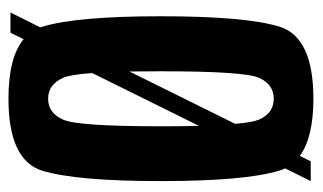

<svg xmlns="http://www.w3.org/2000/svg" viewBox="-166 -554 724 431"><g transform="rotate(90 195.5 -338.0)"><path d="M7.5 0 41 -67Q40 -69.5 39.5 -71.5Q16 -148 16 -337.5Q16 -527 39.2 -603.5Q62.5 -680 201 -680Q288 -680 329.5 -649.5L341.5 -674H386L357.5 -616.5Q360.5 -610.5 362.5 -603.5Q386 -526.5 386 -337.5Q386 -148 362.8 -71.8Q339.5 4.5 201 4.5Q108.5 4.5 67.5 -29.5L53 0ZM201 -84.5Q233.5 -84.5 248.2 -118.5Q263 -152.5 263 -337.5Q263 -385 262 -423L143.5 -183.5Q147 -134.5 154 -118.5Q169 -84.5 201 -84.5ZM140 -267 257.5 -504.5Q254 -544 248 -558Q233.5 -591 201 -591Q169 -591 154.2 -558Q139.5 -525 139.5 -337.5Q139.5 -299 140 -267Z"/></g></svg>

Font: Anybody Condensed SemiBold
Style: Regular
Weight: 600
Width: 3
Designer: Tyler Finck
Foundry: Etcetera Type Company
Version: Version 1.010; ttfautohint (v1.8.3) -l 8 -r 50 -G 200 -x 14 